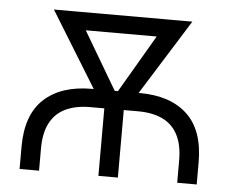

<svg xmlns="http://www.w3.org/2000/svg" viewBox="-43 -579 754 628"><g transform="rotate(5 333.5 -264.5)"><path d="M43 0V-72.8Q43 -178.2 99.1 -230Q155.3 -281.7 255.9 -281.7H412.6Q513.2 -281.7 568.8 -230Q624.5 -178.2 624.5 -72.8V0H560.5V-72.8Q560.5 -124.5 543.2 -157.5Q525.9 -190.4 492.9 -206.1Q460 -221.7 412.6 -221.7H255.9Q209 -221.7 175.5 -206.1Q142.1 -190.4 124.5 -157.5Q106.9 -124.5 106.9 -72.8V0ZM301.8 0V-273.4H365.7V0ZM297.9 -223.1 109.4 -529.3H184.6L356 -238.8L345.2 -223.1ZM327.1 -223.1 317.4 -240.7 486.3 -529.3H564L372.6 -223.1ZM167 -470.7V-529.3H516.1V-470.7Z"/></g></svg>

Font: Inter 24pt Light
Style: Regular
Weight: 300
Designer: Rasmus Andersson
Foundry: rsms
Version: Version 4.001;git-66647c0bb